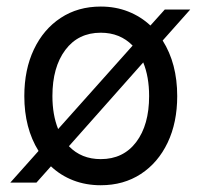

<svg xmlns="http://www.w3.org/2000/svg" viewBox="-20 -546 602 574"><path d="M10.7 0 95.2 -94.7Q52.7 -163.1 52.7 -258.8Q52.7 -337.9 81.3 -398.2Q109.9 -458.5 161.4 -492.4Q212.9 -526.4 281.2 -526.4Q325.7 -526.4 363.3 -511.5Q400.9 -496.6 429.7 -469.7L472.7 -517.6H548.8L466.3 -424.8Q509.8 -356 509.8 -258.8Q509.8 -179.7 481.2 -119.6Q452.6 -59.6 401.1 -25.9Q349.6 7.8 281.2 7.8Q236.8 7.8 199 -6.8Q161.1 -21.5 132.3 -48.8L88.9 0ZM136.7 -258.8Q136.7 -202.6 153.8 -160.2L376.5 -409.7Q338.9 -448.2 281.2 -448.2Q213.9 -448.2 175.3 -396.7Q136.7 -345.2 136.7 -258.8ZM281.2 -70.3Q348.6 -70.3 387.2 -121.3Q425.8 -172.4 425.8 -258.8Q425.8 -316.4 408.2 -359.4L186 -108.9Q223.1 -70.3 281.2 -70.3Z"/></svg>

Font: Reddit Mono
Style: Regular
Weight: 400
Monospace: yes
Designer: Stephen Hutchings
Foundry: Reddit
Version: Version 1.014; ttfautohint (v1.8.4.7-5d5b)